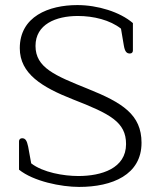

<svg xmlns="http://www.w3.org/2000/svg" viewBox="-20 -726 633 757"><path d="M292 11C423 11 538 -37 538 -163C538 -274 463 -321 326 -376C197 -428 120 -459 120 -545C120 -630 200 -663 287 -663C349 -663 414 -647 457 -613L468 -548C472 -523 479 -515 492 -515C500 -515 504 -520 504 -527V-635C453 -679 365 -706 285 -706C172 -706 58 -661 58 -536C58 -435 146 -382 268 -334C414 -277 477 -245 477 -158C477 -62 380 -32 289 -32C231 -32 149 -46 103 -82L91 -148C86 -172 80 -181 67 -181C59 -181 55 -175 55 -169V-57C112 -11 221 11 292 11Z"/></svg>

Font: Maitree Light
Style: Regular
Weight: 300
Designer: CadsonDemak Team
Foundry: CadsonDemak
Version: Version 1.000;PS 001.000;hotconv 1.0.88;makeotf.lib2.5.64775